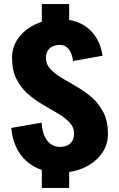

<svg xmlns="http://www.w3.org/2000/svg" viewBox="-20 -830 584 941"><path d="M185 -673V-810H319V-673ZM185 91V-46H319V91ZM343 -174Q343 -207 321 -230Q299 -253 264.5 -273.5Q230 -294 191 -316.5Q152 -339 117.5 -369Q83 -399 61 -442Q39 -485 39 -547H205Q205 -515 227 -491.5Q249 -468 283.5 -447.5Q318 -427 357 -404.5Q396 -382 430.5 -352Q465 -322 487 -279Q509 -236 509 -174ZM39 -546Q39 -601 70 -643.5Q101 -686 154 -711Q207 -736 274 -736V-610Q242 -610 223.5 -593Q205 -576 205 -546ZM509 -174Q509 -119 478 -76.5Q447 -34 394 -9Q341 16 274 16V-110Q306 -110 324.5 -127Q343 -144 343 -174ZM338 -531Q333 -569 316.5 -589.5Q300 -610 274 -610V-736Q331 -736 374.5 -715Q418 -694 446 -654Q474 -614 483 -557ZM184 -229Q187 -173 211 -141.5Q235 -110 274 -110V16Q171 16 108 -42Q45 -100 35 -203Z"/></svg>

Font: Akshar Light
Style: Regular
Weight: 300
Designer: Tall Chai
Foundry: Tall Chai
Version: Version 1.100